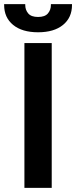

<svg xmlns="http://www.w3.org/2000/svg" viewBox="-52 -908 368 928"><path d="M66 0V-700H198V0ZM-32 -884V-888H70V-884Q70 -860 84.5 -843Q99 -826 132 -826Q165 -826 179.5 -843Q194 -860 194 -884V-888H296V-884Q296 -823 252.5 -787.5Q209 -752 132 -752Q55 -752 11.5 -787.5Q-32 -823 -32 -884Z"/></svg>

Font: Space 7353
Style: Regular
Weight: 400
Designer: Christine Claussen + Ruben Lyon  (Space 7353)
Version: Version 1.000;FEAKit 1.0